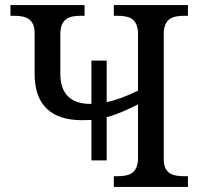

<svg xmlns="http://www.w3.org/2000/svg" viewBox="-20 -734 796 754"><path d="M705 -672H718V-714H427V-672H440C485 -672 522 -663 522 -600V-378C476 -356 438 -341 399 -333V-496H339V-326H334C261 -326 217 -363 217 -444V-600C217 -663 254 -672 299 -672H312V-714H21V-672H34C78 -672 116 -663 116 -604V-443C116 -323 180 -262 302 -262C315 -262 327 -263 339 -263V-104H399V-274C442 -285 479 -303 522 -324V-114C522 -51 485 -42 440 -42H427V0H718V-42H705C661 -42 623 -50 623 -109V-600C623 -663 660 -672 705 -672Z"/></svg>

Font: Noto Serif Thai
Style: Regular
Weight: 400
Designer: Monotype Design Team
Foundry: Monotype Imaging Inc.
Version: Version 1.901